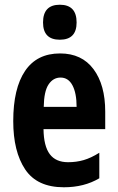

<svg xmlns="http://www.w3.org/2000/svg" viewBox="-20 -782 497 812"><path d="M234 -556Q326 -556 375.5 -489.5Q425 -423 425 -310V-236H164Q165 -164 190.5 -130Q216 -96 268 -96Q303 -96 334 -105Q365 -114 400 -136V-28Q336 10 250 10Q137 10 86.5 -65.5Q36 -141 36 -270Q36 -408 86 -482Q136 -556 234 -556ZM236 -454Q205 -454 185.5 -425Q166 -396 165 -330H304Q304 -388 286.5 -421Q269 -454 236 -454ZM233 -762Q304 -762 304 -687Q304 -614 233 -614Q162 -614 162 -687Q162 -762 233 -762Z"/></svg>

Font: Noto Sans Lao UI ExtCond
Style: Bold
Weight: 700
Width: 2
Designer: Monotype Design Team
Foundry: Monotype Imaging Inc.
Version: Version 2.000; ttfautohint (v1.8.4.7-5d5b)